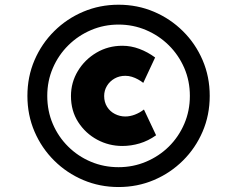

<svg xmlns="http://www.w3.org/2000/svg" viewBox="-20 -746 981 793"><path d="M469.7 26.5Q391.9 26.5 323.8 -2.4Q255.8 -31.2 203.9 -82.7Q152 -134.1 122.6 -202.4Q93.2 -270.7 93.2 -350Q93.2 -429.3 122.6 -497.6Q152 -565.9 203.9 -617.3Q255.8 -668.8 323.8 -697.6Q391.9 -726.5 469.7 -726.5Q547.6 -726.5 615.6 -697.6Q683.6 -668.8 735.5 -617.3Q787.5 -565.9 816.8 -497.6Q846.2 -429.3 846.2 -350Q846.2 -270.7 816.8 -202.4Q787.5 -134.1 735.5 -82.7Q683.6 -31.2 615.6 -2.4Q547.6 26.5 469.7 26.5ZM485.4 -143.1Q429.6 -143.1 381.4 -169.1Q333.1 -195.1 303.1 -241.6Q273.1 -288 273.1 -349.4Q273.1 -405.4 301.6 -452.7Q330.1 -500 378.4 -528.5Q426.6 -557 485.4 -557Q521.1 -557 555.5 -544.1Q589.9 -531.3 620.7 -508.6L571.7 -403.7Q562.3 -411.3 550.1 -418Q538 -424.7 524.8 -428.8Q511.6 -432.9 497.5 -432.9Q473 -432.9 453.2 -421.7Q433.3 -410.4 421.8 -391.4Q410.2 -372.4 410.2 -349.4Q410.2 -324.1 422.3 -304.8Q434.3 -285.6 454.7 -275.2Q475 -264.9 497.5 -264.9Q516.7 -264.9 536.9 -272.5Q557.1 -280.2 574.5 -293.7L624.7 -187.3Q592 -164.1 556.6 -153.6Q521.1 -143.1 485.4 -143.1ZM469.7 -55.5Q530 -55.5 583.5 -78.2Q637 -100.8 677.5 -140.7Q717.9 -180.7 741.1 -234.5Q764.2 -288.3 764.2 -350Q764.2 -411.7 741.1 -465.2Q717.9 -518.7 677.2 -559Q636.5 -599.2 583.2 -621.8Q530 -644.5 469.7 -644.5Q409.4 -644.5 356.2 -621.8Q303 -599.2 262.3 -559Q221.5 -518.7 198.4 -465.2Q175.2 -411.7 175.2 -350Q175.2 -287.7 198.1 -234.2Q221 -180.7 261.7 -140.5Q302.4 -100.2 355.6 -77.9Q408.9 -55.5 469.7 -55.5Z"/></svg>

Font: Lexend Tera
Style: Regular
Weight: 400
Designer: Bonnie Shaver-Troup, Thomas Jockin
Foundry: Lexend
Version: Version 1.007